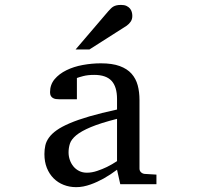

<svg xmlns="http://www.w3.org/2000/svg" viewBox="-20 -753 821 785"><path d="M458.5 -267.1Q391.1 -250 351.6 -233.4Q312 -216.8 291.7 -200Q271.5 -183.1 265.9 -165.8Q260.3 -148.4 260.3 -129.9Q260.3 -114.3 265.4 -99.4Q270.5 -84.5 280 -72.8Q289.6 -61 303.5 -54Q317.4 -46.9 335.4 -46.9Q355.5 -46.9 377.2 -54.2Q398.9 -61.5 417 -70.3Q438 -80.6 458.5 -94.2ZM471.7 0 458.5 -59.1Q432.1 -39.1 404.3 -23.4Q392.1 -16.6 378.4 -10.3Q364.7 -3.9 350.3 1.2Q335.9 6.3 321 9.3Q306.2 12.2 291.5 12.2Q264.2 12.2 240.5 2.9Q216.8 -6.3 199.2 -23.9Q181.6 -41.5 171.6 -66.4Q161.6 -91.3 161.6 -123Q161.6 -141.6 165.3 -158.2Q168.9 -174.8 180.2 -190.4Q191.4 -206.1 211.7 -220.5Q231.9 -234.9 264.9 -249Q297.9 -263.2 345.5 -277.1Q393.1 -291 458.5 -305.2V-348.1Q458.5 -398.4 436 -422.6Q413.6 -446.8 365.2 -446.8Q338.9 -446.8 320.3 -441.9Q301.8 -437 294.4 -434.1V-347.2H221.7Q214.8 -347.2 208.3 -348.1Q201.7 -349.1 196.3 -352.3Q190.9 -355.5 187.7 -361.1Q184.6 -366.7 184.6 -376Q184.6 -406.7 203.1 -429Q221.7 -451.2 251.5 -465.8Q281.2 -480.5 318.4 -487.3Q355.5 -494.1 392.6 -494.1Q439 -494.1 469.5 -482.9Q500 -471.7 517.8 -451.7Q535.6 -431.6 543 -404.3Q550.3 -377 550.3 -344.2V-64Q550.3 -54.7 556.4 -48.8Q562.5 -43 571.3 -42L619.6 -39.1V0ZM521 -688Q521 -674.3 514.4 -664.6Q507.8 -654.8 498 -647.9L345.7 -550.8H289.1L421.9 -706.1Q427.7 -712.4 432.6 -717.5Q437.5 -722.7 443.4 -726.1Q449.2 -729.5 456.8 -731.2Q464.4 -732.9 475.1 -732.9Q488.3 -732.9 497.1 -728.8Q505.9 -724.6 511.2 -718.3Q516.6 -711.9 518.8 -703.9Q521 -695.8 521 -688Z"/></svg>

Font: BabelStone Ogham Fixed
Style: Regular
Weight: 400
Monospace: yes
Designer: Andrew West
Foundry: BabelStone
Version: Version 2.02 March 14, 2022